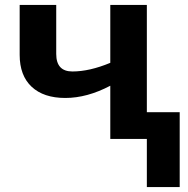

<svg xmlns="http://www.w3.org/2000/svg" viewBox="-20 -566 766 782"><path d="M60.1 -342.8V-545.9H209V-346.2Q209 -274.9 274.9 -274.9Q344.7 -274.9 429.2 -310.1V-545.9H578.1V-108.9H711.9V195.8H578.1V0H429.2V-216.8Q334.5 -167 246.1 -167Q157.7 -167 108.9 -212.6Q60.1 -258.3 60.1 -342.8Z"/></svg>

Font: NotoSans-Bold
Style: Bold
Weight: 700
Designer: Monotype Design team
Foundry: Monotype Imaging Inc.
Version: Version 1.04